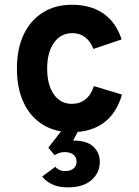

<svg xmlns="http://www.w3.org/2000/svg" viewBox="-20 -543 582 806"><path d="M280.5 12Q210 12 158.5 -20.5Q107 -53 79 -112.8Q51 -172.5 51 -255Q51 -337.5 79.2 -397.5Q107.5 -457.5 159.5 -490.2Q211.5 -523 282 -523Q361.5 -523 414.2 -486.2Q467 -449.5 490.5 -377.5L372 -337.5Q360 -369.5 337 -386.8Q314 -404 284 -404Q235.5 -404 206.8 -364Q178 -324 178 -255Q178 -187 206 -147Q234 -107 281.5 -107Q315 -107 338.8 -126Q362.5 -145 374 -181.5L492 -146Q469.5 -67.5 415.8 -27.8Q362 12 280.5 12ZM265 243.5Q224.5 243.5 198.2 230.5Q172 217.5 157 198L212.5 157Q218.5 165 228.8 170Q239 175 253 175Q276 175 288.8 164.2Q301.5 153.5 301.5 135Q301.5 117 288 106.2Q274.5 95.5 251 95.5Q239 95.5 228.8 99Q218.5 102.5 209 108.5L183 77L242.5 0H312L287 47Q345.5 47 372.2 72.8Q399 98.5 399 136Q399 182.5 364 213Q329 243.5 265 243.5Z"/></svg>

Font: Undotted
Style: Bold
Weight: 700
Designer: Delve Withrington, Dave Bailey, Thomas Jockin
Foundry: Delve Fonts LLC
Version: Version 4.000